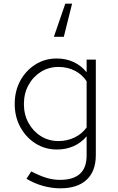

<svg xmlns="http://www.w3.org/2000/svg" viewBox="-20 -805 640 1044"><path d="M308 219Q261 219 213 205.5Q165 192 124 167L150 127Q196 151 232.5 162Q269 173 306 173Q451 173 451 41V-64Q421 -28 379.5 -10Q338 8 290 8Q225 8 173 -25Q121 -58 90.5 -114Q60 -170 60 -240Q60 -310 90 -365.5Q120 -421 172 -454Q224 -487 288 -487Q338 -487 379.5 -468Q421 -449 451 -412V-481H501V39Q501 126 451 172.5Q401 219 308 219ZM298 -38Q345 -38 385.5 -57.5Q426 -77 451 -112V-363Q427 -400 387 -420.5Q347 -441 298 -441Q245 -441 202.5 -414.5Q160 -388 135 -342.5Q110 -297 110 -239Q110 -182 135 -136.5Q160 -91 202.5 -64.5Q245 -38 298 -38ZM372 -785 327 -605H273L335 -785Z"/></svg>

Font: Red Hat Mono
Style: Regular
Weight: 300
Monospace: yes
Designer: Pentagram, MCKL
Foundry: Pentagram, MCKL
Version: Version 1.023